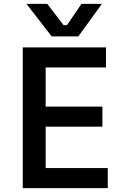

<svg xmlns="http://www.w3.org/2000/svg" viewBox="-20 -976 638 996"><path d="M386.2 -787.1H248L117.2 -956.1H225.1L310.1 -845.2H327.1L402.8 -956.1H508.8ZM539.1 0H98.1V-730H529.8V-626H216.8V-422.9H511.2V-318.8H216.8V-104H539.1Z"/></svg>

Font: Sora Medium
Style: Regular
Weight: 500
Designer: Jonathan Barnbrook, Julián Moncada
Foundry: Barnbrook Fonts
Version: Version 2.000